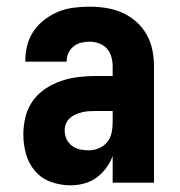

<svg xmlns="http://www.w3.org/2000/svg" viewBox="-20 -548 540 576"><path d="M192 8Q162 8 133.5 -2Q105 -12 85.5 -34.5Q66 -57 58 -86Q50 -115 50 -145Q50 -171 56.5 -197.5Q63 -224 78.5 -245.5Q94 -267 116.5 -282Q139 -297 164.5 -305.5Q190 -314 216.5 -317Q243 -320 269 -320H318V-349Q318 -363 314 -377.5Q310 -392 300.5 -402.5Q291 -413 277 -418Q263 -423 249 -423Q236 -423 223.5 -420Q211 -417 201 -409Q191 -401 185.5 -389.5Q180 -378 180 -365V-363H56V-368Q56 -392 62.5 -415Q69 -438 82.5 -457Q96 -476 115.5 -490.5Q135 -505 156.5 -513.5Q178 -522 201.5 -525Q225 -528 249 -528Q274 -528 299 -524Q324 -520 346.5 -510Q369 -500 388 -483.5Q407 -467 419.5 -445Q432 -423 437 -398.5Q442 -374 442 -349V0H318V-80Q311 -61 298.5 -44Q286 -27 269.5 -15Q253 -3 232.5 2.5Q212 8 192 8ZM246 -97Q261 -97 276 -103Q291 -109 301 -121Q311 -133 314.5 -148.5Q318 -164 318 -180V-215H269Q259 -215 248.5 -214.5Q238 -214 227.5 -211.5Q217 -209 207.5 -205Q198 -201 190 -194Q182 -187 178 -177Q174 -167 174 -157Q174 -143 179.5 -131Q185 -119 195.5 -111Q206 -103 219 -100Q232 -97 246 -97Z"/></svg>

Font: Iosevka Term Curly Extrabold
Style: Regular
Weight: 800
Designer: Belleve Invis
Foundry: Belleve Invis
Version: Version 32.3.0